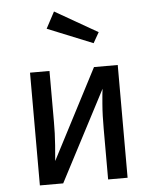

<svg xmlns="http://www.w3.org/2000/svg" viewBox="-55 -847 711 894"><g transform="rotate(-5 300.0 -400.5)"><path d="M190 -724 402 -638 430 -687 231 -801ZM505 -527H394L176 -107C177 -118 179 -142 182 -180C185 -217 186 -254 186 -289V-527H95V0H204L425 -423C423 -412 421 -388 418 -352C415 -316 414 -278 414 -238V0H505Z"/></g></svg>

Font: Fira Sans
Style: Regular
Weight: 400
Designer: Carrois Corporate & Edenspiekermann AG
Foundry: Carrois Corporate GbR & Edenspiekermann AG
Version: Version 4.203